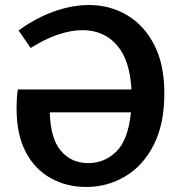

<svg xmlns="http://www.w3.org/2000/svg" viewBox="-20 -733 722 764"><path d="M323 11Q245 11 182 -24Q119 -59 82.5 -128Q46 -197 46 -301Q46 -317 47 -338Q48 -359 51 -377H503Q497 -494 445 -553.5Q393 -613 308 -613Q263 -613 211 -595.5Q159 -578 102 -542L54 -612Q125 -663 196.5 -688Q268 -713 334 -713Q418 -713 486 -672.5Q554 -632 594 -554Q634 -476 634 -362Q634 -239 591.5 -156Q549 -73 478 -31Q407 11 323 11ZM331 -84Q396 -84 443 -130Q490 -176 501 -286H178Q181 -181 222.5 -132.5Q264 -84 331 -84Z"/></svg>

Font: Bitter SemiBold
Style: Regular
Weight: 600
Designer: Sol Matas, and Bitter project Authors
Foundry: Sol Matas
Version: Version 2.001